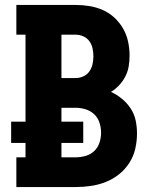

<svg xmlns="http://www.w3.org/2000/svg" viewBox="-20 -755 640 775"><path d="M46 0V-120H83V-178H25V-264H83V-615H46V-735H285Q313 -735 341 -730.5Q369 -726 395 -714.5Q421 -703 442 -683.5Q463 -664 477 -639.5Q491 -615 497 -587Q503 -559 503 -531Q503 -509 499.5 -487.5Q496 -466 486 -446.5Q476 -427 461 -411Q446 -395 428 -384Q452 -373 472.5 -356Q493 -339 507.5 -317Q522 -295 527.5 -269Q533 -243 533 -217Q533 -185 526 -154.5Q519 -124 502 -97.5Q485 -71 460.5 -51.5Q436 -32 407 -20.5Q378 -9 347 -4.5Q316 0 285 0ZM228 -440H285Q301 -440 316 -446.5Q331 -453 340.5 -466.5Q350 -480 353.5 -496Q357 -512 357 -528Q357 -544 353.5 -560Q350 -576 340.5 -589Q331 -602 316 -608.5Q301 -615 285 -615H228ZM285 -120Q305 -120 325 -125.5Q345 -131 360 -145Q375 -159 381.5 -179Q388 -199 388 -219Q388 -240 381.5 -260Q375 -280 360 -294Q345 -308 325 -314Q305 -320 285 -320H228V-264H316V-178H228V-120Z"/></svg>

Font: Iosevka Etoile Heavy
Style: Regular
Weight: 900
Designer: Belleve Invis
Foundry: Belleve Invis
Version: Version 22.1.2; ttfautohint (v1.8.4)